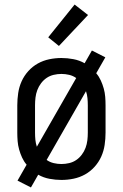

<svg xmlns="http://www.w3.org/2000/svg" viewBox="-20 -783 540 844"><path d="M116 41 57 11 97 -59Q85 -73 77 -90.5Q69 -108 64 -126Q59 -144 57.5 -162.5Q56 -181 56 -200V-320Q56 -347 60 -374Q64 -401 75 -425.5Q86 -450 104.5 -470.5Q123 -491 146.5 -504Q170 -517 196.5 -522.5Q223 -528 250 -528Q276 -528 302.5 -523Q329 -518 352 -505L384 -561L443 -531L403 -461Q415 -447 423 -429.5Q431 -412 436 -394Q441 -376 442.5 -357.5Q444 -339 444 -320V-200Q444 -173 440 -146Q436 -119 425 -94.5Q414 -70 395.5 -49.5Q377 -29 353.5 -16Q330 -3 303.5 2.5Q277 8 250 8Q224 8 197.5 3Q171 -2 148 -15ZM142 -138 315 -440Q301 -450 284 -454Q267 -458 250 -458Q233 -458 216 -454Q199 -450 185 -440.5Q171 -431 160.5 -417Q150 -403 144 -387Q138 -371 136 -354Q134 -337 134 -320V-200Q134 -184 135.5 -168.5Q137 -153 142 -138ZM250 -62Q267 -62 284 -66Q301 -70 315 -79.5Q329 -89 339.5 -103Q350 -117 356 -133Q362 -149 364 -166Q366 -183 366 -200V-320Q366 -336 364.5 -351.5Q363 -367 358 -382L185 -80Q199 -70 216 -66Q233 -62 250 -62ZM239 -581 192 -619 308 -763 367 -717Z"/></svg>

Font: Iosevka Term Curly
Style: Regular
Weight: 400
Designer: Belleve Invis
Foundry: Belleve Invis
Version: Version 32.3.0